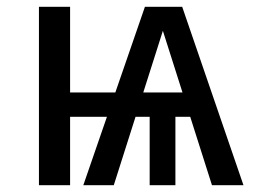

<svg xmlns="http://www.w3.org/2000/svg" viewBox="-20 -547 749 567"><path d="M408 -527H518L699 0H606L461 -456L316 0H226ZM422 0V-243H498V0ZM187 -274H585V-202H187V0H95V-527H187Z"/></svg>

Font: Fira Sans Variable
Style: Regular
Weight: 400
Designer: Carrois Corporate & Edenspiekermann AG
Foundry: Carrois Corporate GbR & Edenspiekermann AG
Version: Version 4.202